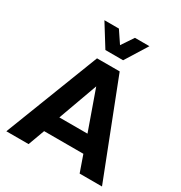

<svg xmlns="http://www.w3.org/2000/svg" viewBox="-204 -1038 1113 1182"><g transform="rotate(30 353.0 -447.0)"><path d="M13 0ZM13 0 272 -668H433L693 0H534L493 -117H214L171 0ZM253 -237H453L354 -516ZM291 -738 194 -894H297L354 -809L411 -894H514L417 -738Z"/></g></svg>

Font: Gantari
Style: Bold
Weight: 700
Designer: Anugrah Pasau
Foundry: Lafontype
Version: Version 1.000; ttfautohint (v1.6)